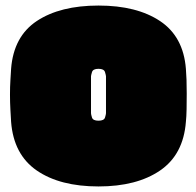

<svg xmlns="http://www.w3.org/2000/svg" viewBox="-20 -656 708 692"><path d="M650 -217Q641 -99 557 -41.5Q473 16 335 16Q196 16 112.5 -41.5Q29 -99 20 -217Q19 -234 17.5 -260.5Q16 -287 16 -315Q16 -344 17.5 -367Q19 -390 20 -408Q29 -525 113 -580.5Q197 -636 335 -636Q473 -636 557 -580Q641 -524 650 -408Q653 -374 653 -319Q653 -290 652.5 -262.5Q652 -235 650 -217ZM362 -248V-381Q362 -384 358.5 -396Q355 -408 335 -408Q315 -408 311.5 -396Q308 -384 308 -381V-248Q308 -244 311.5 -232.5Q315 -221 335 -221Q355 -221 358.5 -232.5Q362 -244 362 -248Z"/></svg>

Font: Gasoek One
Style: Regular
Weight: 400
Designer: Jiashuo Zhang
Foundry: JAMO
Version: Version 1.000; ttfautohint (v1.8.4.7-5d5b);gftools[0.9.29]